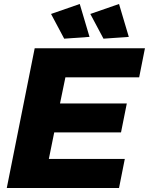

<svg xmlns="http://www.w3.org/2000/svg" viewBox="-20 -943 747 963"><path d="M577 0H14L154 -701H707L678 -555H308L281 -424H616L587 -279H252L225 -146H606ZM302 -749 236 -873 380 -923 429 -758ZM499 -749 433 -873 577 -923 626 -758Z"/></svg>

Font: Argentum Novus
Style: Bold Italic
Weight: 700
Designer: Julieta Ulanovsky (font) & Cristiano Sobral (main changes)
Foundry: Julieta Ulanovsky (font) & Cristiano Sobral (main changes)
Version: Version 3.00;November 27, 2020;FontCreator 13.0.0.2655 64-bi